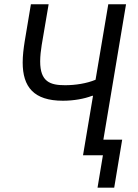

<svg xmlns="http://www.w3.org/2000/svg" viewBox="-20 -718 640 888"><path d="M431.1 149.9H508.2L545.1 -72.1H458.1L562.9 -698.2H480.8L421.9 -349.1C381 -332 328.8 -323.9 280.9 -323.9C212 -323.9 165.8 -339.8 165.8 -433.9C165.8 -458.1 169 -486.2 172.9 -509.9L204.9 -698.2H122.9L94.1 -525.9C89.1 -494 84.9 -460.9 84.9 -429C84.9 -316.1 136 -252.1 271 -252.1C321 -252.1 370 -261 405.9 -274.9H410.2L364 0H456Z"/></svg>

Font: Margiela Mono Italic Italic
Style: Regular
Weight: 400
Designer: Mike Abbink, Paul van der Laan, Pieter van Rosmalen
Foundry: Bold Monday
Version: Version 2.003 2021